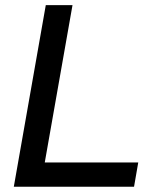

<svg xmlns="http://www.w3.org/2000/svg" viewBox="-20 -713 626 733"><path d="M32.7 0 154.8 -693.4H256.8L150.9 -92.8H507.8L491.7 0Z"/></svg>

Font: Cascadia Mono
Style: Italic
Weight: 400
Italic angle: -10°
Monospace: yes
Designer: Aaron Bell
Foundry: Saja Typeworks
Version: Version 2404.023; ttfautohint (v1.8.4)